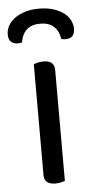

<svg xmlns="http://www.w3.org/2000/svg" viewBox="-61 -703 357 739"><g transform="rotate(-5 118.0 -333.0)"><path d="M160 -2Q155 0 145 2.5Q135 5 123 5Q80 5 80 -31V-460Q85 -462 95.5 -464.5Q106 -467 118 -467Q160 -467 160 -430ZM42 -547Q38 -546 34 -545.5Q30 -545 25 -545Q9 -545 -0.5 -554Q-10 -563 -10 -583Q-10 -599 -2 -614.5Q6 -630 22 -642.5Q38 -655 62 -663Q86 -671 118 -671Q151 -671 175 -663Q199 -655 215 -642.5Q231 -630 238.5 -614Q246 -598 246 -583Q246 -545 211 -545Q202 -545 194 -547Q183 -613 118 -613Q53 -613 42 -547Z"/></g></svg>

Font: Baloo 2 Latin
Style: Regular
Weight: 400
Designer: Sarang Kulkarni and Ek Type
Foundry: Ek Type
Version: Version 1.001